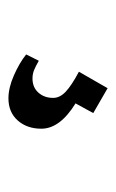

<svg xmlns="http://www.w3.org/2000/svg" viewBox="70 -157 275 455"><g transform="rotate(90 207.5 70.5)"><path d="M213 188Q188 188 158.5 175Q129 162 109 146L124 116Q136 123 145.5 127Q155 131 166 131Q187 131 199.5 117Q212 103 212 82Q212 66 197 52Q182 38 150 21L189 -47L248 -13L225 29Q285 66 285 110Q285 144 265.5 166Q246 188 213 188Z"/></g></svg>

Font: Jaini
Style: Regular
Weight: 400
Designer: Maithili Shingre, Girish Dalvi (Devanagari), Taresh Vohra (Latin)
Foundry: Ek Type
Version: Version 2.000; ttfautohint (v1.8.4.7-5d5b)